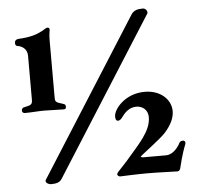

<svg xmlns="http://www.w3.org/2000/svg" viewBox="-50 -716 819 790"><g transform="rotate(-5 359.5 -320.5)"><path d="M519 -642 109 4C108 5 108 7 108 8C108 16 119 23 129 23C149 23 166 20 175 4L585 -642C586 -643 586 -646 586 -647C586 -655 578 -664 568 -664C546 -664 530 -660 519 -642ZM47 -278C74 -278 105 -281 126 -281C146 -281 183 -279 209 -279C215 -279 218 -283 218 -289C218 -298 214 -300 207 -302C175 -311 175 -315 175 -332V-568C175 -591 178 -602 179 -611C179 -616 176 -620 170 -620C167 -620 160 -616 159 -615C125 -594 97 -587 47 -584C37 -583 32 -578 32 -568C32 -559 36 -556 43 -555C59 -553 81 -540 81 -512V-331C81 -310 76 -308 47 -302C40 -301 36 -296 36 -288C36 -282 42 -278 47 -278ZM653 16C658 16 664 10 665 2C667 -6 678 -54 694 -93C696 -100 695 -108 684 -108C675 -108 670 -102 668 -96C655 -73 634 -54 611 -54H516C512 -54 507 -56 507 -58C510 -63 593 -123 614 -147C640 -176 654 -205 654 -233C654 -281 611 -322 546 -322C465 -322 416 -262 416 -231C416 -220 419 -213 427 -213C433 -213 441 -219 445 -226C458 -244 477 -264 506 -264C535 -264 554 -244 554 -217C554 -158 502 -109 446 -43L408 -2C405 2 404 4 404 7C404 11 410 16 415 16C419 16 485 13 526 13C578 13 635 16 653 16Z"/></g></svg>

Font: EB Garamond
Style: Bold
Weight: 700
Designer: Georg Duffner and Octavio Pardo
Foundry: Georg Duffner
Version: Version 1.000;PS 001.000;hotconv 1.0.88;makeotf.lib2.5.64775